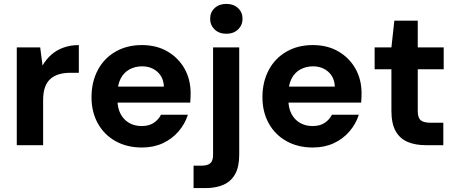

<svg xmlns="http://www.w3.org/2000/svg" viewBox="-20 -744 2341 984"><path d="M66 0V-501H186L198 -408Q217 -441 244 -464.5Q271 -488 306.5 -500.5Q342 -513 384 -513V-371H341Q310 -371 284.5 -364Q259 -357 240 -341Q221 -325 211 -298Q201 -271 201 -230V0Z M707 12Q631 12 572.5 -20.5Q514 -53 481.5 -111.5Q449 -170 449 -246Q449 -324 481 -384.5Q513 -445 571.5 -479Q630 -513 707 -513Q782 -513 838 -480.5Q894 -448 925.5 -392.5Q957 -337 957 -266Q957 -256 956.5 -243.5Q956 -231 955 -218H545V-300H820Q818 -348 786.5 -376Q755 -404 708 -404Q673 -404 644 -388.5Q615 -373 598.5 -341.5Q582 -310 582 -261V-232Q582 -191 597.5 -161Q613 -131 641 -114.5Q669 -98 706 -98Q743 -98 767.5 -114Q792 -130 805 -156H943Q928 -109 895 -70.5Q862 -32 814.5 -10Q767 12 707 12Z M972 220V105H1012Q1045 105 1058.5 92Q1072 79 1072 50V-501H1206V49Q1206 111 1185 148.5Q1164 186 1125 203Q1086 220 1033 220ZM1140 -571Q1103 -571 1080 -593Q1057 -615 1057 -648Q1057 -681 1080 -702.5Q1103 -724 1140 -724Q1177 -724 1200 -702.5Q1223 -681 1223 -648Q1223 -615 1200 -593Q1177 -571 1140 -571Z M1583 12Q1507 12 1448.5 -20.5Q1390 -53 1357.5 -111.5Q1325 -170 1325 -246Q1325 -324 1357 -384.5Q1389 -445 1447.5 -479Q1506 -513 1583 -513Q1658 -513 1714 -480.5Q1770 -448 1801.5 -392.5Q1833 -337 1833 -266Q1833 -256 1832.5 -243.5Q1832 -231 1831 -218H1421V-300H1696Q1694 -348 1662.5 -376Q1631 -404 1584 -404Q1549 -404 1520 -388.5Q1491 -373 1474.5 -341.5Q1458 -310 1458 -261V-232Q1458 -191 1473.5 -161Q1489 -131 1517 -114.5Q1545 -98 1582 -98Q1619 -98 1643.5 -114Q1668 -130 1681 -156H1819Q1804 -109 1771 -70.5Q1738 -32 1690.5 -10Q1643 12 1583 12Z M2162 0Q2109 0 2069.5 -16.5Q2030 -33 2008 -71.5Q1986 -110 1986 -177V-389H1900V-501H1986L2001 -638H2121V-501H2254V-389H2121V-175Q2121 -141 2136 -128Q2151 -115 2187 -115H2252V0Z"/></svg>

Font: DM Sans 17pt
Style: Bold
Weight: 700
Version: Version 4.004;gftools[0.9.30]